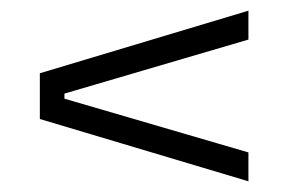

<svg xmlns="http://www.w3.org/2000/svg" viewBox="-20 -491 558 359"><path d="M444.5 -417 100.5 -316V-306.5L444.5 -206V-152L54.5 -268.5V-354L444.5 -471Z"/></svg>

Font: Anek Malayalam Medium Light
Style: Regular
Weight: 300
Version: Version 1.003